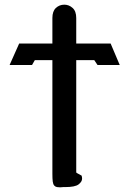

<svg xmlns="http://www.w3.org/2000/svg" viewBox="-20 -674 573 821"><path d="M62 -488H204V-597Q204 -626 219 -640Q234 -654 255 -654Q275 -654 290.5 -640Q306 -626 306 -597V-488H453L492 -396H397L383 -417H306V62Q306 65 309 66L329 77Q331 84 331 90Q331 103 316 114.5Q301 126 258 126H250Q243 127 237 127Q231 127 224 126Q217 125 212 119.5Q207 114 205.5 102Q204 90 204 69V-417H129L117 -396H21Z"/></svg>

Font: New Athena Unicode
Style: Bold
Weight: 700
Designer: J. Rusten 1997; rev. by R. Hancock 2001, 2002, rev. by D. Mastronarde 2002-2021
Foundry: Society for Classical Studies (formerly American Philological Association)
Version: Version 5.008